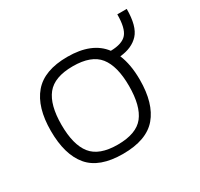

<svg xmlns="http://www.w3.org/2000/svg" viewBox="-121 -686 881 847"><g transform="rotate(-30 319.5 -263.0)"><path d="M281 10Q161 10 108 -53Q55 -116 55 -237Q55 -357 109 -420.5Q163 -484 281 -484Q406 -484 461 -411Q520 -412 543 -439Q566 -466 566 -536H614Q614 -448 580.5 -411.5Q547 -375 485 -369Q508 -314 508 -237Q508 -116 454.5 -53Q401 10 281 10ZM281 -37Q376 -37 414.5 -86Q453 -135 453 -237Q453 -338 414 -387Q375 -436 281 -436Q187 -436 148 -387Q109 -338 109 -237Q109 -135 148 -86Q187 -37 281 -37Z"/></g></svg>

Font: Kanit ExtraLight
Style: Regular
Weight: 275
Designer: Katatrad Team
Foundry: CadsonDemak
Version: Version 2.000; ttfautohint (v1.8.3)